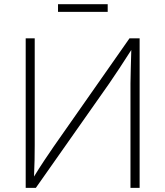

<svg xmlns="http://www.w3.org/2000/svg" viewBox="-20 -914 804 934"><path d="M659.2 0H614.7V-508.3Q614.7 -540 616.2 -581.1Q617.7 -622.1 618.7 -670.9Q586.4 -620.6 561.3 -582.3Q536.1 -543.9 511.2 -507.8L154.3 0H105V-727.5H148.9V-208Q148.9 -174.8 148.2 -136Q147.5 -97.2 145.5 -55.2Q170.9 -96.7 195.8 -134Q220.7 -171.4 241.7 -201.7L609.9 -727.5H659.2ZM503.9 -893.6V-856.4H262.2V-893.6Z"/></svg>

Font: Inter Extra Light
Style: Regular
Weight: 200
Designer: Rasmus Andersson
Foundry: rsms
Version: Version 4.000;git-3c8e0fc